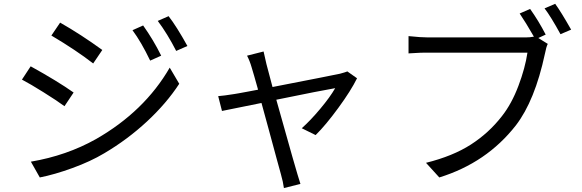

<svg xmlns="http://www.w3.org/2000/svg" viewBox="-20 -877 2990 987"><path d="M715.8 -746.1Q768.6 -671.9 808.6 -590.8L752 -565.4Q706.1 -661.1 661.1 -721.7ZM846.7 -793.9Q887.7 -741.2 943.4 -640.6L885.7 -615.2Q840.8 -703.1 791 -769.5ZM289.1 -760.7Q395.5 -700.2 505.9 -620.1L459 -550.8Q371.1 -619.1 244.1 -694.3ZM138.7 -45.9Q322.3 -77.1 473.6 -162.1Q722.7 -304.7 852.5 -529.3L901.4 -446.3Q835.9 -345.7 735.4 -252.4Q634.8 -159.2 515.6 -88.9Q445.3 -46.9 352.5 -13.2Q259.8 20.5 184.6 35.2ZM137.7 -536.1Q275.4 -460 358.4 -401.4L311.5 -331.1Q271.5 -360.4 203.6 -402.8Q135.7 -445.3 92.8 -467.8Z M1400.4 -364.3Q1503.9 6.8 1524.4 68.4L1439.5 89.8Q1435.5 58.6 1423.8 17.6Q1418 -2 1402.3 -60.5Q1386.7 -119.1 1363.3 -204.6Q1339.8 -290 1324.2 -347.7Q1170.9 -317.4 1121.1 -306.6L1101.6 -382.8Q1129.9 -384.8 1184.6 -393.6Q1190.4 -394.5 1207.5 -397.5Q1224.6 -400.4 1252.9 -405.8Q1281.2 -411.1 1306.6 -416Q1283.2 -500 1273.4 -531.2Q1264.6 -562.5 1250 -590.8L1335 -612.3Q1335.9 -608.4 1349.6 -547.9L1380.9 -429.7Q1687.5 -489.3 1727.5 -498Q1756.8 -505.9 1765.6 -509.8L1815.4 -474.6Q1784.2 -411.1 1719.2 -322.3Q1654.3 -233.4 1602.5 -182.6L1531.2 -217.8Q1576.2 -257.8 1626.5 -317.9Q1676.8 -377.9 1703.1 -423.8Q1633.8 -412.1 1400.4 -364.3Z M2785.2 -699.2 2747.1 -681.6 2795.9 -651.4Q2788.1 -636.7 2781.2 -600.6Q2729.5 -359.4 2631.8 -232.4Q2481.4 -40 2238.3 35.2L2169.9 -40Q2307.6 -74.2 2400.4 -133.8Q2493.2 -193.4 2560.5 -280.3Q2610.4 -343.8 2645 -435.5Q2679.7 -527.3 2691.4 -606.4H2178.7Q2161.1 -606.4 2143.1 -606Q2125 -605.5 2106.4 -604Q2087.9 -602.5 2080.1 -602.5V-691.4Q2143.6 -684.6 2180.7 -684.6H2681.6Q2704.1 -684.6 2724.6 -688.5Q2682.6 -761.7 2651.4 -807.6L2705.1 -831.1Q2749 -769.5 2785.2 -699.2ZM2779.3 -834 2834 -857.4Q2863.3 -817.4 2916 -724.6L2861.3 -701.2Q2810.5 -793.9 2779.3 -834Z"/></svg>

Font: GenYoGothic TW TTF Regular
Style: Regular
Weight: 400
Version: Version 1.300